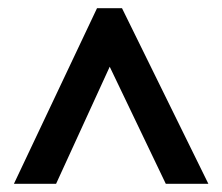

<svg xmlns="http://www.w3.org/2000/svg" viewBox="-20 -735 542 469"><path d="M14 -286H117L248 -572L385 -286H489L278 -715H217Z"/></svg>

Font: Noto Sans Khmer Condensed SemiBold
Style: Regular
Weight: 600
Width: 3
Designer: Danh Hong and the Monotype Design Team
Foundry: Monotype Imaging Inc.
Version: Version 2.004